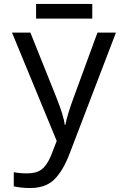

<svg xmlns="http://www.w3.org/2000/svg" viewBox="-20 -699 640 959"><path d="M40 -536.1H131.8L259.8 -216.8Q299.8 -116.7 303.2 -75.2H306.2Q317.4 -129.9 350.1 -217.8L466.8 -536.1H559.1L327.1 69.8Q294.4 154.8 251 197.5Q207.5 240.2 130.9 240.2Q88.9 240.2 48.8 231.9V161.1Q79.1 167 115.2 167Q162.1 167 188.2 147Q214.4 127 234.9 78.1L263.2 4.9ZM160.2 -679.2H440.9V-606H160.2Z"/></svg>

Font: WenQuanYi Micro Hei Mono
Style: Regular
Weight: 400
Foundry: Ascender Corporation
Version: Version 0.2.0-beta